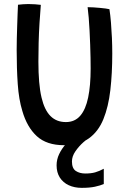

<svg xmlns="http://www.w3.org/2000/svg" viewBox="-20 -700 646 950"><path d="M493.5 135V210.5Q476.5 218 450 223.8Q423.5 229.5 384.5 229.5Q348.5 229.5 320.2 216.5Q292 203.5 276 178.5Q260 153.5 260 118Q260 89 272.8 62.2Q285.5 35.5 305.8 13Q326 -9.5 348 -26.5Q370 -43.5 388.5 -53L434.5 -28Q416 -17 393 3.5Q370 24 353 48.8Q336 73.5 336 99Q336 133 355 145.8Q374 158.5 402 158.5Q430.5 158.5 450.8 152.8Q471 147 493.5 135ZM297 18.5Q211 18.5 162.2 -26.2Q113.5 -71 90.5 -151Q73 -208 67.8 -284.2Q62.5 -360.5 62.5 -453Q62.5 -479.5 63.2 -510Q64 -540.5 65 -571.2Q66 -602 67 -629.5Q68 -657 69 -676.5Q81.5 -678 94.5 -679Q107.5 -680 120 -680Q137 -680 153.5 -678.8Q170 -677.5 182 -676Q178.5 -635 175.5 -586.2Q172.5 -537.5 171.2 -488Q170 -438.5 170 -395Q170 -339.5 173.8 -295.2Q177.5 -251 185.5 -217.5Q200 -155.5 229.8 -125.8Q259.5 -96 306 -96Q350 -96 377 -127.2Q404 -158.5 416.2 -217.8Q428.5 -277 428.5 -360.5Q428.5 -383 428 -413.5Q427.5 -444 426.2 -478.5Q425 -513 423.2 -547.5Q421.5 -582 419 -612.2Q416.5 -642.5 413.5 -664.5Q426.5 -664.5 442.5 -663.5Q458.5 -662.5 474.5 -661Q490.5 -659.5 503.2 -657.8Q516 -656 521.5 -654.5Q526 -625.5 529 -588.8Q532 -552 533.8 -512.5Q535.5 -473 535.5 -435Q535.5 -337 526 -254.2Q516.5 -171.5 491.5 -110.2Q466.5 -49 419.5 -15.2Q372.5 18.5 297 18.5Z"/></svg>

Font: Grandstander Thin
Style: Regular
Weight: 400
Version: Version 1.200